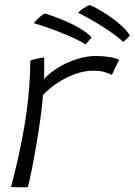

<svg xmlns="http://www.w3.org/2000/svg" viewBox="-20 -762 549 782"><path d="M159 -440Q184 -467 219.5 -488.2Q255 -509.5 294.8 -521.8Q334.5 -534 371 -534Q398.5 -534 425.5 -529.8Q452.5 -525.5 465 -518.5L435.5 -457Q425 -462.5 407 -468.2Q389 -474 358 -474Q324 -474 286.2 -460.5Q248.5 -447 214 -424.2Q179.5 -401.5 155 -374.5Q152.5 -335.5 145 -281.8Q137.5 -228 128 -172.2Q118.5 -116.5 109.2 -70.2Q100 -24 93.5 0Q81 1 60.2 0.8Q39.5 0.5 25 -0.5Q38 -50 49.8 -100.8Q61.5 -151.5 71.2 -202.8Q81 -254 88.2 -306Q95.5 -358 99.2 -410.2Q103 -462.5 103.5 -515.5Q110.5 -518 122 -520.8Q133.5 -523.5 144.5 -525.8Q155.5 -528 160 -528.5Q160 -509.5 160 -482.5Q160 -455.5 159 -440ZM161 -707Q171 -705 195.8 -696.2Q220.5 -687.5 251 -674.2Q281.5 -661 309.2 -644.2Q337 -627.5 353 -609.5Q351.5 -607 346 -601Q340.5 -595 335.5 -589Q330.5 -583 328 -581Q314 -591 288 -603.2Q262 -615.5 231 -628Q200 -640.5 170 -651Q140 -661.5 117.5 -667.5Q121.5 -673 128.5 -680.2Q135.5 -687.5 144.2 -694.8Q153 -702 161 -707ZM344.5 -741.5Q352 -740 374 -728Q396 -716 422.8 -698Q449.5 -680 473.2 -659Q497 -638 509 -617Q506.5 -613.5 500.5 -608Q494.5 -602.5 489.2 -597.8Q484 -593 481.5 -591.5Q469.5 -604 447.2 -620.2Q425 -636.5 398 -653.5Q371 -670.5 344.5 -685.5Q318 -700.5 298 -710Q304 -717 317.8 -726.8Q331.5 -736.5 344.5 -741.5Z"/></svg>

Font: Grandstander Thin ExtraLight
Style: Italic
Weight: 250
Italic angle: -15°
Version: Version 1.200